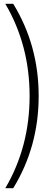

<svg xmlns="http://www.w3.org/2000/svg" viewBox="-20 -802 272 1018"><path d="M50 196H8Q137 -23 137 -293Q137 -563 8 -782H50Q185 -562 185 -293Q185 -24 50 196Z"/></svg>

Font: Creato Display Light
Style: Regular
Weight: 300
Version: Version 1.000